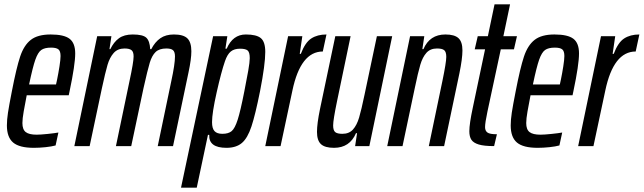

<svg xmlns="http://www.w3.org/2000/svg" viewBox="-20 -678 2987 891"><path d="M12 -96Q12 -122 17 -155Q22 -188 35 -254Q56 -363 73.5 -415.5Q91 -468 123 -493Q155 -518 215 -518Q277 -518 303 -498Q329 -478 329 -430Q329 -378 303 -255L299 -236H104Q96 -195 90 -161Q84 -127 84 -107Q84 -77 99.5 -65Q115 -53 150 -53Q168 -53 201.5 -56.5Q235 -60 251 -63L238 -3Q220 2 191.5 5Q163 8 137 8Q70 8 41 -16.5Q12 -41 12 -96ZM240 -286 245 -309Q251 -338 256 -370Q261 -402 261 -418Q261 -441 251 -449Q241 -457 217 -457Q187 -457 171.5 -446Q156 -435 144 -401Q132 -367 115 -286Z M431 -510H497L488 -450H492Q508 -483 532 -500.5Q556 -518 596 -518Q643 -518 659 -503Q675 -488 677 -450H682Q699 -483 724 -500.5Q749 -518 787 -518Q831 -518 849.5 -500Q868 -482 868 -440Q868 -404 855 -343L783 0H712L775 -302Q792 -380 792 -416Q792 -437 783 -445Q774 -453 752 -453Q719 -453 702 -436.5Q685 -420 675 -387Q665 -354 646 -269L589 0H518L581 -302Q600 -390 600 -416Q600 -438 590 -445.5Q580 -453 558 -453Q526 -453 507.5 -432Q489 -411 479 -377Q469 -343 453 -269L396 0H325Z M969 -510H1035L1026 -452H1032Q1060 -518 1121 -518Q1170 -518 1190.5 -501Q1211 -484 1211 -437Q1211 -379 1187 -256Q1165 -146 1147 -91.5Q1129 -37 1102.5 -14.5Q1076 8 1031 8Q948 8 951 -52H945L893 193H820ZM1114 -255Q1125 -310 1132 -350Q1139 -390 1139 -408Q1139 -435 1129.5 -443.5Q1120 -452 1094 -452Q1067 -452 1051 -439Q1035 -426 1024 -394Q1007 -345 985.5 -249.5Q964 -154 964 -111Q964 -82 975.5 -69.5Q987 -57 1012 -57Q1040 -57 1055 -69.5Q1070 -82 1083 -122.5Q1096 -163 1114 -255Z M1317 -510H1383L1371 -428H1376Q1396 -481 1424.5 -499.5Q1453 -518 1495 -518L1478 -439Q1375 -439 1337 -258L1282 0H1211Z M1451 -66Q1451 -104 1465 -172L1536 -510H1607L1544 -208Q1526 -121 1526 -96Q1526 -73 1535.5 -65Q1545 -57 1569 -57Q1600 -57 1618 -77Q1636 -97 1646.5 -132.5Q1657 -168 1672 -240L1729 -510H1800L1694 0H1628L1637 -60H1632Q1603 8 1530 8Q1488 8 1469.5 -9Q1451 -26 1451 -66Z M1883 -510H1949L1940 -450H1945Q1974 -518 2047 -518Q2089 -518 2107.5 -501Q2126 -484 2126 -444Q2126 -406 2112 -338L2041 0H1970L2033 -302Q2051 -389 2051 -414Q2051 -437 2041.5 -445Q2032 -453 2008 -453Q1977 -453 1959 -433Q1941 -413 1930.5 -377.5Q1920 -342 1905 -270L1848 0H1777Z M2158 -69Q2158 -103 2174 -178L2231 -449H2183L2197 -510H2244L2275 -658H2347L2316 -510H2379L2365 -449H2304L2242 -160Q2231 -108 2231 -88Q2231 -71 2242 -63Q2253 -55 2286 -55L2273 0Q2226 0 2201.5 -7.5Q2177 -15 2167.5 -29.5Q2158 -44 2158 -69Z M2350 -96Q2350 -122 2355 -155Q2360 -188 2373 -254Q2394 -363 2411.5 -415.5Q2429 -468 2461 -493Q2493 -518 2553 -518Q2615 -518 2641 -498Q2667 -478 2667 -430Q2667 -378 2641 -255L2637 -236H2442Q2434 -195 2428 -161Q2422 -127 2422 -107Q2422 -77 2437.5 -65Q2453 -53 2488 -53Q2506 -53 2539.5 -56.5Q2573 -60 2589 -63L2576 -3Q2558 2 2529.5 5Q2501 8 2475 8Q2408 8 2379 -16.5Q2350 -41 2350 -96ZM2578 -286 2583 -309Q2589 -338 2594 -370Q2599 -402 2599 -418Q2599 -441 2589 -449Q2579 -457 2555 -457Q2525 -457 2509.5 -446Q2494 -435 2482 -401Q2470 -367 2453 -286Z M2769 -510H2835L2823 -428H2828Q2848 -481 2876.5 -499.5Q2905 -518 2947 -518L2930 -439Q2827 -439 2789 -258L2734 0H2663Z"/></svg>

Font: Saira Ultra Condensed Medium
Style: Italic
Weight: 500
Width: 1
Italic angle: -12°
Designer: Hector Gatti with collaboration of the Omnibus-Type team
Foundry: Omnibus-Type
Version: Version 1.001; ttfautohint (v1.8)